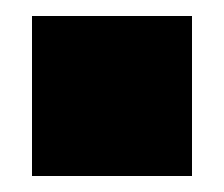

<svg xmlns="http://www.w3.org/2000/svg" viewBox="-20 -420 280 240"><path d="M20 -200V-400H220V-200Z"/></svg>

Font: Karantina
Style: Bold
Weight: 700
Designer: Rony Koch
Foundry: Rony Koch
Version: Version 1.000; ttfautohint (v1.8.3)